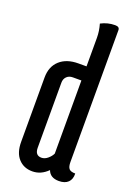

<svg xmlns="http://www.w3.org/2000/svg" viewBox="-137 -753 577 819"><g transform="rotate(20 151.0 -343.5)"><path d="M184 -426H145Q128 -426 117.5 -415.5Q107 -405 107 -388V-93Q107 -58 136 -58Q151 -58 164.5 -69.5Q178 -81 184 -94ZM184 -620Q184 -650 175 -681Q205 -697 239 -697Q259 -697 259 -682V-83Q259 -62 266.5 -53Q274 -44 295 -44Q296 -18 281.5 -4Q267 10 240 10Q200 10 189 -21Q158 10 119 10Q80 10 56 -16.5Q32 -43 32 -92V-384Q32 -434 63 -462Q94 -490 147 -490H184Z"/></g></svg>

Font: el_Medula One
Style: Regular
Weight: 400
Designer: Luciano Vergara
Foundry: Luciano Vergara
Version: Version 1.002 August 17, 2020